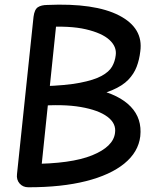

<svg xmlns="http://www.w3.org/2000/svg" viewBox="-20 -793 664 813"><path d="M574 -575Q570 -540 558.5 -510Q547 -480 523 -455Q499 -430 454.5 -411Q410 -392 337.5 -380Q265 -368 156 -363L163 -428Q259 -431 318.5 -442.5Q378 -454 410 -471.5Q442 -489 454.5 -511Q467 -533 470 -559Q475 -595 443.5 -624Q412 -653 343.5 -669Q275 -685 166 -678L179 -772Q381 -781 484.5 -727.5Q588 -674 574 -575ZM574 -216Q566 -149 506.5 -100.5Q447 -52 344 -26Q241 0 100 0L108 -99Q281 -99 370.5 -135.5Q460 -172 467 -230Q473 -270 435 -298.5Q397 -327 321.5 -340Q246 -353 137 -344L145 -427Q288 -437 386.5 -414.5Q485 -392 533.5 -341.5Q582 -291 574 -216ZM52 -56 122 -722Q126 -753 140.5 -762.5Q155 -772 181 -772L221 -717L150 -34L100 0Q77 0 63 -16Q49 -32 52 -56Z"/></svg>

Font: Edu NSW ACT Foundation SemiBold
Style: Regular
Weight: 600
Version: Version 1.003